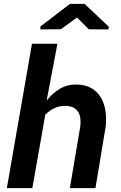

<svg xmlns="http://www.w3.org/2000/svg" viewBox="-20 -977 627 997"><path d="M222.2 -454.6Q251 -491.7 289.3 -515.1Q327.6 -538.6 376.5 -538.1Q423.3 -537.6 454.8 -519Q486.3 -500.5 504.2 -470Q522 -439.5 527.6 -400.4Q533.2 -361.3 528.8 -319.8L475.6 0H342.8L397 -321.3Q399.4 -343.3 397.2 -362.1Q395 -380.9 386.2 -395.3Q377.4 -409.7 361.8 -418Q346.2 -426.3 322.3 -427.2Q290 -428.2 263.9 -416Q237.8 -403.8 215.3 -381.8L147.9 0H15.6L146 -750H278.3ZM544.4 -838.9 543.5 -824.2 441.4 -824.7 379.9 -886.2 296.4 -825.2 189.5 -824.2 190.4 -839.8 343.3 -957H418.9Z"/></svg>

Font: Roboto Mono
Style: Bold Italic
Weight: 700
Designer: Google
Version: Version 2.000985; 2015; ttfautohint (v1.3)